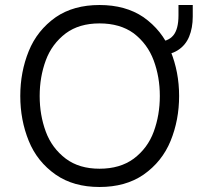

<svg xmlns="http://www.w3.org/2000/svg" viewBox="-20 -737 798 767"><path d="M607.5 -516V-570Q650.5 -570 671.8 -595Q693 -620 693 -675.5V-717H750V-671Q750 -625.5 735.5 -590.5Q721 -555.5 689.5 -535.8Q658 -516 607.5 -516ZM377.5 10Q274 10 203 -39Q128.5 -91 94.8 -174.2Q61 -257.5 61 -353.5Q61 -449.5 94.8 -532.8Q128.5 -616 203 -668.5Q274 -717 377.5 -717Q481.5 -717 553 -668.5Q627.5 -616 661.5 -532.8Q695.5 -449.5 695.5 -353.5Q695.5 -257.5 661.5 -174.2Q627.5 -91 553 -39Q481.5 10 377.5 10ZM377.5 -63Q459.5 -63 514 -103Q570 -145 594.2 -211.2Q618.5 -277.5 618.5 -353.5Q618.5 -429.5 594 -495.5Q569.5 -561.5 514 -604Q459.5 -643.5 377.5 -643.5Q296.5 -643.5 243 -604Q187 -561.5 162.8 -495.5Q138.5 -429.5 138.5 -353.5Q138.5 -277.5 162.8 -211.5Q187 -145.5 243 -103Q296.5 -63 377.5 -63Z"/></svg>

Font: Acari Sans
Style: Regular
Weight: 400
Designer: Alfredo Marco Pradil and Stefan Peev (font) & Cristiano Sobral (main changes)
Foundry: Alfredo Marco Pradil and Stefan Peev (font) & Cristiano Sobral (main changes)
Version: Version 1.063; ttfautohint (v1.8.3)